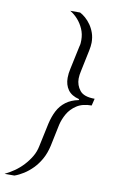

<svg xmlns="http://www.w3.org/2000/svg" viewBox="-163 -795 605 997"><g transform="rotate(10 140.0 -296.5)"><path d="M-65 150Q-40 138 -15.5 121Q9 104 30 81.5Q51 59 66.5 33Q82 7 88 -24L114 -146Q123 -185 138.5 -215Q154 -245 181 -265.5Q208 -286 248 -294L249 -299Q208 -309 189.5 -335Q171 -361 171 -398Q171 -410 172.5 -422Q174 -434 177 -447L203 -569Q206 -579 206.5 -587Q207 -595 207 -603Q207 -635 195 -662Q183 -689 164.5 -709.5Q146 -730 124 -743H176Q190 -736 205 -723Q220 -710 233 -691.5Q246 -673 254 -650Q262 -627 262 -599Q262 -589 260.5 -579Q259 -569 257 -558L233 -443Q231 -434 229.5 -424Q228 -414 228 -404Q228 -369 249.5 -342Q271 -315 328 -315L319 -278Q271 -278 240.5 -258Q210 -238 193.5 -209Q177 -180 170 -150L146 -35Q137 5 120 35.5Q103 66 81 88.5Q59 111 34.5 126.5Q10 142 -13 150Z"/></g></svg>

Font: Saira Expanded Light
Style: Italic
Weight: 300
Width: 7
Italic angle: -12°
Designer: Hector Gatti with collaboration of the Omnibus-Type team
Foundry: Omnibus-Type
Version: Version 1.101